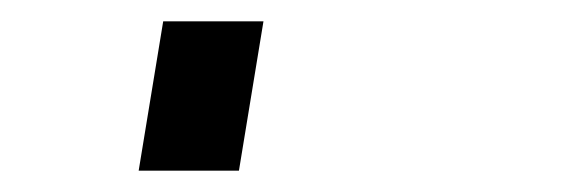

<svg xmlns="http://www.w3.org/2000/svg" viewBox="-20 60 540 180"><path d="M110 220 133 80H227L204 220Z"/></svg>

Font: Iosevka Curly Extrabold
Style: Italic
Weight: 800
Italic angle: -9°
Monospace: yes
Designer: Belleve Invis
Foundry: Belleve Invis
Version: Version 22.1.2; ttfautohint (v1.8.4)